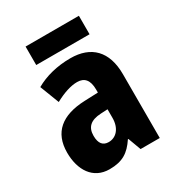

<svg xmlns="http://www.w3.org/2000/svg" viewBox="-175 -828 867 945"><g transform="rotate(-30 258.5 -355.0)"><path d="M417 -720H114V-615H417ZM276 -560C199 -560 131 -542 77 -511L119 -402C167 -428 210 -442 246 -442C287 -442 309 -417 309 -363V-346L232 -343C101 -338 30 -280 30 -165C30 -67 77 10 171 10C245 10 284 -16 322 -73H325L352 0H461V-363C461 -493 393 -560 276 -560ZM270 -249 309 -251V-202C309 -144 277 -108 234 -108C202 -108 184 -128 184 -172C184 -220 210 -246 270 -249Z"/></g></svg>

Font: Noto Sans Khmer Condensed ExtraBold
Style: Regular
Weight: 800
Width: 3
Designer: Danh Hong and the Monotype Design Team
Foundry: Monotype Imaging Inc.
Version: Version 2.004